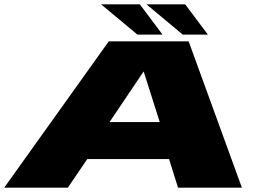

<svg xmlns="http://www.w3.org/2000/svg" viewBox="-24 -867 1240 887"><path d="M-4.5 0H289.5L379 -132H757L798.5 0H1093.5L847.5 -676H478.5ZM482 -303 639 -536H640L714 -303ZM820.5 -707H936.5L831.5 -847H652.5ZM611 -707H727L622 -847H443Z"/></svg>

Font: Anybody ExtraExpanded Black
Style: Italic
Weight: 900
Width: 8
Italic angle: -10°
Version: Version 1.113;gftools[0.9.25]